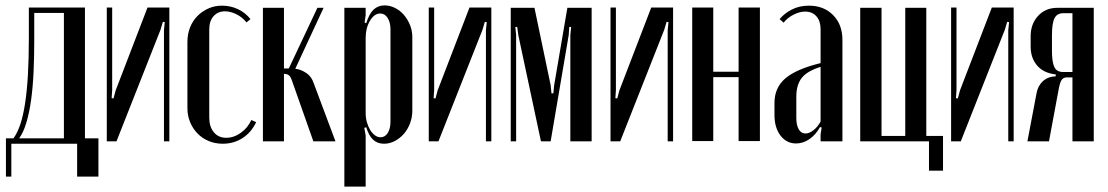

<svg xmlns="http://www.w3.org/2000/svg" viewBox="-20 -524 4109 712"><path d="M2 131V-11H30Q45 -32 55.5 -63.5Q66 -95 73 -140.5Q80 -186 83.5 -246Q87 -306 87 -384V-496H295V-11H345V131H266V9H22V131ZM217 -11V-476H107V-373Q107 -313 104.5 -257.5Q102 -202 95.5 -154.5Q89 -107 78 -70Q67 -33 51 -11Z M608 -496V0H588V-412L591 -442L584 -443L575 -413L412 0H376V-496H396V-190L394 -160L401 -159L409 -189L527 -496Z M675 -368Q675 -397 684.5 -421.5Q694 -446 711.5 -464Q729 -482 752.5 -492.5Q776 -503 803 -503Q835 -503 862.5 -490Q890 -477 909 -453L894 -441Q879 -460 857 -471Q835 -482 814 -482Q788 -482 772 -464Q756 -446 756 -415V-88Q756 -54 773 -33.5Q790 -13 819 -13Q847 -13 873 -31.5Q899 -50 912 -79L930 -71Q912 -33 879.5 -12Q847 9 806 9Q778 9 754 -1Q730 -11 712.5 -29Q695 -47 685 -71Q675 -95 675 -123Z M1063 -224Q1058 -240 1051 -245Q1044 -250 1035 -250H1033V0H955V-495H1033V-270H1051L1157 -495H1180L1075 -269Q1095 -267 1115.5 -253.5Q1136 -240 1145 -211L1224 0H1142Z M1332 -440 1338 -438Q1349 -473 1365.5 -488.5Q1382 -504 1406 -504Q1426 -504 1445 -494.5Q1464 -485 1478 -468.5Q1492 -452 1500.5 -431Q1509 -410 1509 -387V-113Q1509 -89 1500.5 -66.5Q1492 -44 1477.5 -27.5Q1463 -11 1444 -1Q1425 9 1404 9Q1380 9 1364 -5.5Q1348 -20 1338 -52L1331 -50L1336 -21V168H1257V-495H1336V-468ZM1336 -105Q1336 -87 1340.5 -71Q1345 -55 1352.5 -42.5Q1360 -30 1370 -22.5Q1380 -15 1391 -15Q1408 -15 1418 -31Q1428 -47 1428 -73V-415Q1428 -441 1417.5 -457.5Q1407 -474 1390 -474Q1368 -474 1352 -447Q1336 -420 1336 -384Z M1802 -496V0H1782V-412L1785 -442L1778 -443L1769 -413L1606 0H1570V-496H1590V-190L1588 -160L1595 -159L1603 -189L1721 -496Z M2174 0H2095V-394L2098 -424H2091L2089 -394L2022 0H1986L1902 -394L1898 -424H1891L1894 -394V0H1874V-495H1962L2022 -208L2025 -178H2032L2035 -208L2084 -495H2174Z M2476 -496V0H2456V-412L2459 -442L2452 -443L2443 -413L2280 0H2244V-496H2264V-190L2262 -160L2269 -159L2277 -189L2395 -496Z M2625 -496V-258H2719V-496H2798V-1H2719V-238H2625V-1H2547V-496Z M2852 -142Q2852 -199 2892.5 -233.5Q2933 -268 3023 -290V-416Q3023 -446 3007.5 -463.5Q2992 -481 2966 -481Q2945 -481 2922.5 -469.5Q2900 -458 2886 -440L2871 -453Q2888 -474 2916 -488.5Q2944 -503 2980 -503Q3035 -503 3069.5 -468Q3104 -433 3104 -376V0H3023V-26L3027 -51L3021 -53Q3005 -24 2981.5 -8Q2958 8 2932 8Q2897 8 2874.5 -21Q2852 -50 2852 -98ZM2967 -29Q2981 -29 2996.5 -41Q3012 -53 3023 -73V-276Q2974 -261 2953.5 -235.5Q2933 -210 2933 -165V-87Q2933 -60 2942 -44.5Q2951 -29 2967 -29Z M3170 -495H3249V-20H3337V-495H3415V-20H3477V109H3425V0H3170Z M3739 -496V0H3719V-412L3722 -442L3715 -443L3706 -413L3543 0H3507V-496H3527V-190L3525 -160L3532 -159L3540 -189L3658 -496Z M4036 0H3957V-237H3936Q3923 -237 3916.5 -227Q3910 -217 3905 -188L3870 0H3790L3824 -179Q3829 -206 3847.5 -223Q3866 -240 3895 -241V-248Q3850 -253 3826 -281Q3802 -309 3802 -351V-390Q3802 -435 3829.5 -465Q3857 -495 3901 -495H4036ZM3881 -337Q3881 -293 3890 -275Q3899 -257 3922 -257H3957V-475H3923Q3900 -475 3890.5 -456.5Q3881 -438 3881 -393Z"/></svg>

Font: Moniqa SemBd Narrow Heading
Style: Regular
Weight: 600
Width: 4
Designer: Rajesh Rajput
Foundry: Rajesh Rajput
Version: Version 1.000